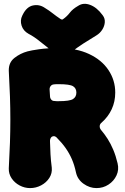

<svg xmlns="http://www.w3.org/2000/svg" viewBox="-20 -938 638 983"><path d="M134 25Q106 25 80.5 11.5Q55 -2 39.5 -25Q24 -48 25 -76Q29 -147 31 -207.5Q33 -268 33 -326Q33 -384 31 -444.5Q29 -505 25 -576Q24 -618 54 -641.5Q84 -665 121 -675Q139 -680 181 -686Q223 -692 280 -692Q371 -692 436 -661.5Q501 -631 535.5 -579Q570 -527 570 -464Q570 -418 552 -379Q534 -340 500 -310Q491 -303 490.5 -292.5Q490 -282 497 -273Q515 -252 531 -227Q547 -202 560 -171Q573 -140 582 -102Q590 -69 576.5 -40Q563 -11 535.5 7Q508 25 474 25Q439 25 408 3Q377 -19 369 -55Q361 -93 348 -123Q335 -153 316 -180Q297 -207 269 -235Q267 -237 264 -238.5Q261 -240 257 -241Q253 -241 250 -240Q247 -239 244 -237Q235 -228 236 -213Q237 -178 238.5 -148.5Q240 -119 245 -80Q248 -51 232.5 -27Q217 -3 190.5 11Q164 25 134 25ZM281 -420Q337 -420 354 -431Q371 -442 371 -464Q371 -486 354 -496.5Q337 -507 281 -507Q275 -507 268.5 -507Q262 -507 256 -506Q245 -505 239 -497Q233 -489 234 -478Q235 -470 235 -462Q235 -454 236 -446Q236 -436 242 -428.5Q248 -421 258 -421Q264 -420 270 -420Q276 -420 281 -420ZM507 -858Q518 -843 516.5 -823.5Q515 -804 503.5 -786Q492 -768 474 -757Q434 -733 406.5 -715Q379 -697 348 -674Q299 -636 250 -674Q216 -700 185.5 -725Q155 -750 126 -765Q99 -780 90.5 -807Q82 -834 94 -858L96 -862Q116 -903 148.5 -910Q181 -917 209 -898Q232 -884 249.5 -870Q267 -856 291 -840Q294 -839 296.5 -838Q299 -837 303 -840Q323 -854 337.5 -873Q352 -892 380 -908Q407 -926 441.5 -913Q476 -900 504 -862Z"/></svg>

Font: Winky Sans Black
Style: Regular
Weight: 900
Designer: Simon Atzbach
Foundry: typofactur
Version: Version 1.205